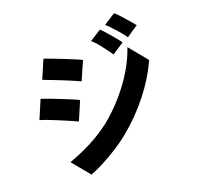

<svg xmlns="http://www.w3.org/2000/svg" viewBox="-181 -1041 1362 1319"><g transform="rotate(-30 500.0 -381.5)"><path d="M733 -774Q748 -753 764.5 -725.5Q781 -698 797 -670.5Q813 -643 824 -620L729 -579Q714 -612 701 -637Q688 -662 674.5 -686Q661 -710 641 -736ZM873 -823Q890 -802 906.5 -775.5Q923 -749 939 -722.5Q955 -696 967 -674L873 -632Q857 -666 842.5 -690Q828 -714 813.5 -736.5Q799 -759 780 -784ZM297 -795Q322 -781 353.5 -762Q385 -743 417.5 -723Q450 -703 479 -684.5Q508 -666 528 -651L446 -529Q425 -544 395.5 -563Q366 -582 335 -601.5Q304 -621 273 -639.5Q242 -658 217 -673ZM102 -86Q159 -96 216.5 -110.5Q274 -125 331.5 -146.5Q389 -168 444 -197Q529 -245 603.5 -305.5Q678 -366 737.5 -434.5Q797 -503 836 -575L921 -424Q850 -319 746.5 -226.5Q643 -134 519 -64Q468 -35 407 -10Q346 15 287.5 33.5Q229 52 185 60ZM142 -566Q168 -552 200 -533Q232 -514 264 -494Q296 -474 324.5 -456Q353 -438 373 -423L292 -299Q270 -315 241.5 -333.5Q213 -352 181.5 -372.5Q150 -393 119 -411.5Q88 -430 62 -443Z"/></g></svg>

Font: Noto Sans KR ExtraBold
Style: Regular
Weight: 800
Designer: Ryoko NISHIZUKA  (kana, bopomofo & ideographs); Paul D. Hunt (Latin, Greek & Cyrillic); Sandoll Communications , Soo-you
Foundry: Adobe
Version: Version 2.004-H2;hotconv 1.0.118;makeotfexe 2.5.65603